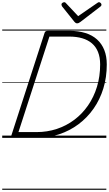

<svg xmlns="http://www.w3.org/2000/svg" viewBox="-20 -1247 986 1737"><path d="M103 0Q76 0 82 -19L383 -949Q386 -959 393 -963.5Q400 -968 416 -968H609Q689 -968 752 -948.5Q815 -929 858 -890Q901 -851 923.5 -794.5Q946 -738 946 -664Q946 -548 915 -447Q884 -346 826.5 -264Q769 -182 690 -123Q611 -64 514.5 -32Q418 0 310 0ZM147 -52H310Q407 -52 493.5 -80.5Q580 -109 652 -163Q724 -217 776.5 -293Q829 -369 857.5 -462.5Q886 -556 886 -664Q886 -728 867 -776Q848 -824 811.5 -855Q775 -886 723.5 -901Q672 -916 607 -916H427ZM876 -1227Q884 -1227 891 -1219.5Q898 -1212 898 -1205Q898 -1199 896 -1195.5Q894 -1192 889 -1188L708 -1049Q699 -1042 692 -1039Q685 -1036 677 -1036Q670 -1036 664.5 -1039.5Q659 -1043 653 -1050L541 -1190Q539 -1195 537.5 -1199Q536 -1203 536 -1206Q536 -1216 545 -1221.5Q554 -1227 561 -1227Q567 -1227 571 -1224Q575 -1221 579 -1216L687 -1101L854 -1216Q862 -1221 866 -1224Q870 -1227 876 -1227ZM0 460H942V470H0ZM0 -20H942V0H0ZM0 -505H942V-500H0ZM0 -980H942V-970H0Z"/></svg>

Font: Playwrite NO Guides
Style: Regular
Weight: 400
Designer: Veronika Burian, José Scaglione
Foundry: TypeTogether
Version: Version 1.003